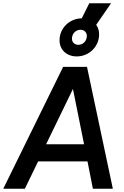

<svg xmlns="http://www.w3.org/2000/svg" viewBox="-47 -1154 759 1174"><path d="M-27 0H105L186 -167H488L521 0H643L485 -745H339ZM235 -272 399 -610 467 -272ZM317 -908C317 -848 362 -809 422 -809C498 -809 559 -869 559 -944C559 -967 553 -986 541 -1002L632 -1134H499L453 -1042C377 -1041 317 -981 317 -908ZM393 -918C393 -948 416 -972 445 -972C468 -972 484 -956 484 -934C484 -904 461 -880 432 -880C409 -880 393 -895 393 -918Z"/></svg>

Font: Mluvka SemiBold
Style: Italic
Weight: 600
Italic angle: -8°
Designer: Modified by Jiří Krblich, Original typeface by Gumpita Rahayu
Foundry: Gumpita Rahayu & Jiří Krblich
Version: Version 2.000;Glyphs 3.1.1 (3134)